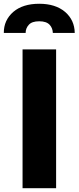

<svg xmlns="http://www.w3.org/2000/svg" viewBox="-63 -986 412 1006"><path d="M55.2 -727.1H231V0H55.2ZM71.3 -813.5H-43Q-43.5 -879.9 6.8 -923.8Q56.6 -966.3 142.6 -966.3Q227.5 -966.3 277.8 -923.8Q327.6 -880.9 328.6 -813.5H213.9Q212.9 -838.9 197.3 -856Q180.2 -874.5 142.6 -874.5Q104 -874.5 87.9 -856Q71.3 -837.9 71.3 -813.5Z"/></svg>

Font: My Font
Style: Regular
Weight: 500
Designer: Rasmus Andersson
Foundry: rsms
Version: Version 0.001